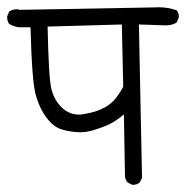

<svg xmlns="http://www.w3.org/2000/svg" viewBox="-24 -574 544 538"><path d="M346.2 -56.2Q347.2 -56.2 350.3 -56.2Q353.5 -56.2 358.4 -57.6Q363.3 -59.1 367.2 -62.5L374 -75.2L365.2 -505.4Q433.6 -502.9 440.2 -502.9Q446.8 -502.9 451.7 -503.9Q461.9 -505.4 470.7 -510.7L476.6 -523.9Q477.1 -525.9 477.1 -527.3Q477.1 -528.8 476.8 -530Q476.6 -531.2 476.6 -532.7Q476.6 -534.2 476.1 -535.4Q475.6 -536.6 475.1 -538.1Q474.6 -539.6 474.1 -540.5Q473.1 -543 471.7 -544.9Q446.8 -553.7 419.9 -553.7Q413.1 -553.7 405.8 -553.2L29.8 -546.4L28.8 -547.9Q25.4 -547.9 22.5 -547.9Q11.2 -547.9 2 -542L-3.9 -528.3Q-3.9 -526.9 -3.9 -525.9Q-3.9 -514.6 1.5 -507.3Q14.2 -499.5 28.3 -497.6H61.5Q65.4 -345.2 76.2 -308.1Q89.8 -259.3 118.2 -230.5Q130.9 -218.3 143.1 -213.4Q162.6 -206.5 186.5 -204.1Q193.4 -203.6 197.3 -203.6Q201.2 -203.6 205.6 -203.6Q217.3 -203.6 235.1 -208.5Q252.9 -213.4 274.4 -222.2Q295.9 -231.4 315.9 -247.6L323.2 -253.4L326.2 -80.1Q327.1 -70.3 333.5 -63ZM211.9 -254.4Q204.1 -252.9 198.2 -252.9Q181.6 -252.9 169.4 -258.8Q158.2 -263.7 148.4 -273.4Q127.9 -293.9 120.1 -324.2Q112.3 -356 109.4 -499.5L317.4 -505.4L321.3 -331.1Q307.1 -304.7 293 -290.5Q278.8 -276.4 264.2 -270.5Q246.1 -260.3 211.9 -254.4Z"/></svg>

Font: Bakudai
Style: Light
Weight: 300
Version: Version 1.48